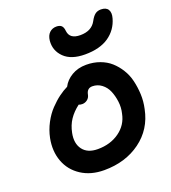

<svg xmlns="http://www.w3.org/2000/svg" viewBox="-154 -1015 972 1092"><g transform="rotate(-20 332.5 -469.0)"><path d="M412.1 -691.9Q328.1 -691.9 285.9 -733.4Q243.7 -774.9 249 -834Q252.4 -865.2 269.5 -881.1Q286.6 -897 311 -897Q331.5 -897 341.8 -887.2Q352.1 -877.4 354 -854Q359.9 -804.2 423.8 -804.2Q492.2 -804.2 519 -854Q532.7 -879.9 547.1 -890.9Q561.5 -901.9 582 -901.9Q613.8 -901.9 625.5 -882.6Q637.2 -863.3 627.9 -831.1Q609.9 -766.6 555.7 -729.2Q501.5 -691.9 412.1 -691.9ZM289.1 -36.1Q209 -36.1 151.1 -73.7Q93.3 -111.3 69.8 -174.6Q46.4 -237.8 61 -313Q70.3 -358.9 92.3 -400.4Q114.3 -441.9 142.6 -471.4Q170.9 -501 198.2 -521.2Q225.6 -541.5 252 -554.2Q270 -589.8 307.9 -612.3Q345.7 -634.8 396 -634.8Q439.9 -634.8 477.5 -621.1Q515.1 -607.4 542.2 -583.3Q569.3 -559.1 589.8 -525.9Q610.4 -492.7 619.6 -453.6Q628.9 -414.6 630.9 -371.3Q632.8 -328.1 623 -284.2Q600.1 -169.4 509 -102.8Q418 -36.1 289.1 -36.1ZM189 -297.9Q176.8 -237.3 205.3 -199.2Q233.9 -161.1 295.9 -161.1Q372.1 -161.1 426.3 -200Q480.5 -238.8 493.2 -303.2Q502 -338.4 497.3 -374.8Q492.7 -411.1 480.2 -440.7Q467.8 -470.2 443.1 -489Q418.5 -507.8 387.2 -507.8Q355 -507.8 348.1 -472.2Q344.7 -453.6 330.8 -442.9Q316.9 -432.1 299.8 -432.1Q288.1 -432.1 278.8 -436Q242.2 -408.2 220 -375.2Q197.8 -342.3 189 -297.9Z"/></g></svg>

Font: Shantell Sans Irregular
Style: Italic
Weight: 600
Italic angle: -11.31°
Designer: Stephen Nixon, Anya Danilova, Shantell Martin
Foundry: Arrow Type
Version: Version 1.006;[9816181b4]